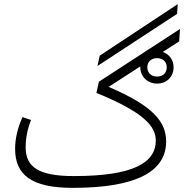

<svg xmlns="http://www.w3.org/2000/svg" viewBox="-20 -895 943 928"><path d="M839 -875 462 -626 451 -576 836 -828ZM850 -755 458 -500 446 -446C674 -353 733 -285 733 -216C733 -110 628 -44 337 -44C169 -44 104 -86 104 -183C104 -226 112 -269 130 -315L89 -329C65 -278 53 -223 53 -176C53 -49 133 13 332 13C639 13 783 -66 783 -211C783 -306 721 -383 505 -475L658 -574V-570C658 -526 692 -491 739 -491C788 -491 819 -526 819 -570C819 -605 798 -633 767 -644L846 -695ZM786 -570C786 -544 769 -525 739 -525C710 -525 692 -544 692 -570C692 -597 712 -614 739 -614C766 -614 786 -597 786 -570Z"/></svg>

Font: FiraGO Light
Style: Regular
Weight: 300
Designer: bBox Type
Foundry: bBox Type GmbH
Version: Version 1.001;PS 001.001;hotconv 1.0.88;makeotf.lib2.5.64775